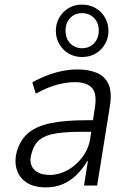

<svg xmlns="http://www.w3.org/2000/svg" viewBox="-20 -804 565 832"><path d="M179 8Q125 8 93 -14.5Q61 -37 51.5 -73Q42 -109 53 -148Q69 -201 105.5 -230Q142 -259 203 -271Q264 -283 353 -283H395L388 -233H336Q268 -233 223 -226Q178 -219 152.5 -199Q127 -179 117 -140Q104 -99 125 -72.5Q146 -46 197 -46Q235 -46 272.5 -66.5Q310 -87 337 -123Q364 -159 371 -204L391 -336Q401 -398 378.5 -423Q356 -448 304 -448Q269 -448 227.5 -437Q186 -426 135 -398L120 -447Q154 -466 187.5 -478.5Q221 -491 253 -497Q285 -503 315 -503Q366 -503 400.5 -488Q435 -473 450.5 -438.5Q466 -404 456 -343L401 0H344L361 -107H359Q339 -73 312 -46.5Q285 -20 252 -6Q219 8 179 8ZM336 -557Q303 -557 277.5 -572Q252 -587 237 -613Q222 -639 222 -670Q222 -702 237 -728Q252 -754 277.5 -769Q303 -784 336 -784Q368 -784 394 -769Q420 -754 435 -728Q450 -702 450 -670Q450 -639 435 -613Q420 -587 394.5 -572Q369 -557 336 -557ZM336 -595Q367 -595 387.5 -616.5Q408 -638 408 -671Q408 -705 387.5 -726Q367 -747 335 -747Q304 -747 284 -726Q264 -705 264 -671Q264 -638 284 -616.5Q304 -595 336 -595Z"/></svg>

Font: Nunito Sans 7pt Condensed Light
Style: Italic
Weight: 300
Width: 3
Italic angle: -9°
Designer: Vernon Adams
Foundry: Vernon Adams
Version: Version 3.101;gftools[0.9.27]